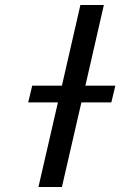

<svg xmlns="http://www.w3.org/2000/svg" viewBox="-20 -749 482 769"><path d="M212 -339H93L109 -406H228L302 -729H396L322 -406H442L426 -339H306L228 0H134Z"/></svg>

Font: Miedinger
Style: Italic
Weight: 400
Italic angle: -13°
Version: Version 001.000